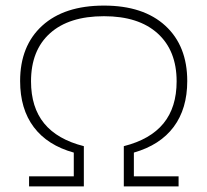

<svg xmlns="http://www.w3.org/2000/svg" viewBox="-20 -667 742 687"><path d="M84 0V-36H244V-121Q150 -147 101 -212Q52 -277 52 -377Q52 -503 131 -575Q210 -647 352 -647Q493 -647 571.5 -575Q650 -503 650 -377Q650 -278 601.5 -213Q553 -148 459 -121V-36H619V0H423V-144Q518 -168 565 -225.5Q612 -283 612 -376Q612 -486 544 -547.5Q476 -609 352 -609Q227 -609 159 -548Q91 -487 91 -376Q91 -283 138 -225.5Q185 -168 280 -144V0Z"/></svg>

Font: Blinker ExtraLight
Style: Regular
Weight: 200
Designer: Juergen Huber
Foundry: supertype
Version: Version 1.017;hotconv 1.0.117;makeotfexe 2.5.65602